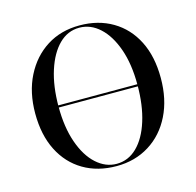

<svg xmlns="http://www.w3.org/2000/svg" viewBox="-91 -676 800 783"><g transform="rotate(-15 309.0 -285.0)"><path d="M90.3 -280.6V-289.5H527.4V-280.6ZM308.9 11.3Q229 11.3 169 -24.2Q108.9 -59.7 75.8 -125.4Q42.7 -191.1 42.7 -281.5Q42.7 -371 77 -438.7Q111.3 -506.5 171 -544.4Q230.6 -582.3 309.7 -582.3Q388.7 -582.3 448.8 -546.8Q508.9 -511.3 541.9 -446Q575 -380.6 575 -289.5Q575 -200 541.5 -132.3Q508.1 -64.5 447.6 -26.6Q387.1 11.3 308.9 11.3ZM311.3 2.4Q360.5 2.4 397.6 -33.9Q434.7 -70.2 455.2 -135.5Q475.8 -200.8 475.8 -287.1Q475.8 -375 453.2 -439.1Q430.6 -503.2 392.3 -538.3Q354 -573.4 306.5 -573.4Q257.3 -573.4 220.6 -537.1Q183.9 -500.8 162.9 -435.5Q141.9 -370.2 141.9 -283.9Q141.9 -196.8 164.5 -132.3Q187.1 -67.7 225.8 -32.7Q264.5 2.4 311.3 2.4Z"/></g></svg>

Font: Playfair 144pt SemiCondensed Medium
Style: Regular
Weight: 500
Width: 4
Designer: Claus Eggers Sørensen
Foundry: Claus Eggers Sørensen
Version: Version 2.203